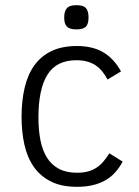

<svg xmlns="http://www.w3.org/2000/svg" viewBox="-20 -704 536 739"><path d="M452.1 -82Q439.9 -59.1 423.8 -41Q407.7 -22.9 386.2 -10.5Q364.7 2 337.6 8.5Q310.5 15.1 276.9 15.1Q216.8 15.1 176 -5.4Q135.3 -25.9 110.1 -61.8Q85 -97.7 74 -147Q63 -196.3 63 -253.9Q63 -316.4 75 -366.9Q86.9 -417.5 112.5 -452.9Q138.2 -488.3 178.5 -507.6Q218.8 -526.9 275.9 -526.9Q336.4 -526.9 377.2 -502.9Q418 -479 445.8 -429.2L394 -397.9Q383.8 -417 372.1 -430.9Q360.4 -444.8 345.9 -453.9Q331.5 -462.9 314 -467.5Q296.4 -472.2 273.9 -472.2Q197.3 -472.2 162.6 -416.5Q127.9 -360.8 127.9 -252Q127.9 -204.1 135.5 -165Q143.1 -126 160.4 -97.9Q177.7 -69.8 206.3 -54.4Q234.9 -39.1 276.9 -39.1Q300.8 -39.1 319.1 -44.2Q337.4 -49.3 352.1 -59.1Q366.7 -68.8 378.4 -82.8Q390.1 -96.7 400.9 -113.8ZM320.8 -637.2Q320.8 -611.3 310.3 -601.1Q299.8 -590.8 273.9 -590.8Q259.8 -590.8 250.5 -594Q241.2 -597.2 236.1 -603.3Q231 -609.4 229 -617.9Q227.1 -626.5 227.1 -637.2Q227.1 -660.6 237.3 -672.4Q247.6 -684.1 273.9 -684.1Q301.3 -684.1 311 -672.6Q320.8 -661.1 320.8 -637.2Z"/></svg>

Font: Clear Sans Light
Style: Regular
Weight: 300
Foundry: Intel Corporation
Version: Version 1.00